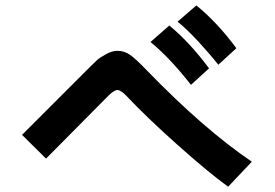

<svg xmlns="http://www.w3.org/2000/svg" viewBox="-20 -832 1040 727"><path d="M63.5 -321.3 321.3 -579.1Q338.9 -596.7 348.1 -605Q357.4 -613.3 380.9 -626.5Q404.3 -639.6 424.8 -639.6Q450.2 -639.6 472.2 -624.5Q494.1 -609.4 536.1 -565.4Q752 -342.8 933.6 -219.7L843.8 -125Q769.5 -178.7 651.9 -283.7Q534.2 -388.7 458 -469.7Q436.5 -491.2 424.8 -491.2Q412.1 -491.2 389.6 -468.8L154.3 -231.4ZM652.3 -750 723.6 -811.5Q802.7 -747.1 875 -649.4L806.6 -586.9Q773.4 -628.9 729.5 -676.3Q685.5 -723.6 652.3 -750ZM549.8 -672.9 621.1 -735.4Q697.3 -672.9 771.5 -573.2L703.1 -510.7Q622.1 -614.3 549.8 -672.9Z"/></svg>

Font: Gothic A1 ExtraBold
Style: Regular
Weight: 800
Designer: HanYang I&C Co.,Ltd.
Foundry: HanYang I&C Co.,Ltd.
Version: Version 2.50